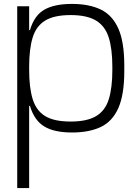

<svg xmlns="http://www.w3.org/2000/svg" viewBox="-20 -666 678 981"><path d="M68 295V-634H129V-512H133Q155 -587 206.5 -616.5Q258 -646 348 -646Q435 -646 494.5 -617.5Q554 -589 584.5 -520.5Q615 -452 615 -332V-302Q615 -182 584.5 -113.5Q554 -45 494.5 -17Q435 11 348 11Q257 11 206 -20Q155 -51 133 -125H129V295ZM341 -45Q425 -45 471.5 -73Q518 -101 536 -159.5Q554 -218 554 -308V-325Q554 -416 535.5 -474.5Q517 -533 470.5 -561Q424 -589 341 -589Q257 -589 211 -561Q165 -533 147 -474.5Q129 -416 129 -326V-308Q129 -218 147 -159.5Q165 -101 210.5 -73Q256 -45 341 -45Z"/></svg>

Font: Matangi Light
Style: Regular
Weight: 400
Version: Version 3.002